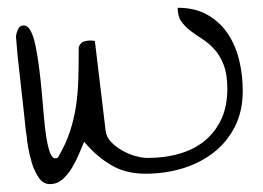

<svg xmlns="http://www.w3.org/2000/svg" viewBox="-20 -466 668 487"><path d="M20.5 -373Q21.5 -382.8 25.9 -392.1Q30.3 -401.4 40 -401.4Q50.8 -401.4 58.1 -387.2Q65.4 -373 70.3 -349.1Q75.2 -325.2 79.1 -294.9Q83 -264.6 85.9 -232.9Q88.9 -201.2 91.3 -170.9Q93.8 -140.6 97.7 -116.7Q101.6 -92.8 106.9 -78.6Q112.3 -64.5 120.1 -64.5Q121.1 -64.5 123.5 -64.9Q126 -65.4 127 -66.4Q147.5 -101.6 157.7 -133.3Q168 -165 172.9 -197.8Q177.7 -230.5 178.7 -266.6Q179.7 -302.7 179.7 -346.7Q184.6 -358.4 192.9 -360.8Q201.2 -363.3 209 -363.3Q212.9 -363.3 216.8 -362.8Q220.7 -362.3 220.7 -361.3L248 -133.8Q250 -118.2 261.7 -106Q273.4 -93.8 289.6 -84.5Q305.7 -75.2 323.2 -70.3Q340.8 -65.4 354.5 -65.4Q399.4 -65.4 437 -76.7Q474.6 -87.9 501 -110.4Q527.3 -132.8 542 -165Q556.6 -197.3 556.6 -241.2Q556.6 -277.3 547.4 -301.3Q538.1 -325.2 523.9 -340.8Q509.8 -356.4 493.7 -366.7Q477.5 -377 463.4 -387.7Q449.2 -398.4 439.9 -411.6Q430.7 -424.8 430.7 -446.3Q475.6 -446.3 507.3 -427.7Q539.1 -409.2 558.6 -379.4Q578.1 -349.6 586.9 -312.5Q595.7 -275.4 595.7 -235.4Q595.7 -184.6 576.2 -145.5Q556.6 -106.4 522.5 -79.6Q488.3 -52.7 443.8 -39.1Q399.4 -25.4 348.6 -25.4Q298.8 -25.4 261.7 -47.4Q224.6 -69.3 193.4 -106.4Q188.5 -94.7 180.7 -76.2Q172.9 -57.6 162.6 -40.5Q152.3 -23.4 138.7 -11.2Q125 1 106.4 1Q89.8 1 78.6 -15.1Q67.4 -31.2 61 -52.2Q54.7 -73.2 51.3 -92.8Q47.9 -112.3 47.9 -119.1Q45.9 -129.9 43.9 -149.9Q42 -169.9 39.1 -194.8Q36.1 -219.7 33.2 -247.6Q30.3 -275.4 27.3 -300.3Q24.4 -325.2 22.9 -344.7Q21.5 -364.3 20.5 -373Z"/></svg>

Font: The Girl Next Door
Style: Regular
Weight: 400
Designer: Kimberly Geswein
Foundry: Kimberly Geswein
Version: Version 1.002 2010